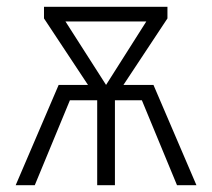

<svg xmlns="http://www.w3.org/2000/svg" viewBox="-20 -543 622 563"><path d="M556 0H499L396 -249H317V0H265V-249H185L82 0H26L152 -294H238L109 -489V-523H471V-489L342 -294H430ZM291 -294 409 -480H172Z"/></svg>

Font: Fira Sans Condensed Light
Style: Regular
Weight: 300
Width: 3
Designer: bBox Type GmbH & Carrois Corporate GbR & Edenspiekermann AG
Foundry: bBox Type GmbH & Carrois Corporate GbR & Edenspiekermann AG
Version: Version 4.301